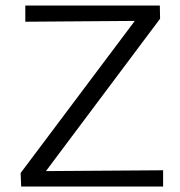

<svg xmlns="http://www.w3.org/2000/svg" viewBox="-20 -678 654 698"><path d="M55 -49 470 -602 72 -599V-658H561L562 -610L147 -56L573 -59V0H57Z"/></svg>

Font: LXGW Bright TC
Style: Regular
Weight: 400
Designer: Christian Thalmann (Catharsis Fonts)
Foundry: LXGW / Christian Thalmann (Catharsis Fonts) / Fontworks Inc.
Version: Version 5.501